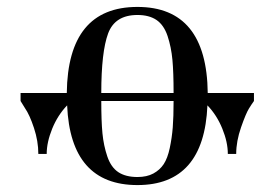

<svg xmlns="http://www.w3.org/2000/svg" viewBox="-20 -530 801 560"><path d="M720.7 -258.8H585.9C584 -426.1 515.6 -509.8 380.9 -509.8C245.4 -509.8 176.8 -426.1 174.8 -258.8H40V-235.4L52.7 -214.8C61.8 -201.8 70.6 -182.5 79.1 -156.7C87.6 -131 91.8 -105.8 91.8 -81.1H116.2C116.2 -103.8 121.6 -128.4 132.3 -154.8C143.1 -181.2 157.6 -203.8 175.8 -222.7C182.3 -67.7 250.7 9.8 380.9 9.8C510.4 9.8 578.5 -67.7 585 -222.7C603.2 -203.8 617.7 -181.2 628.4 -154.8C639.2 -128.4 644.5 -103.8 644.5 -81.1H668.9C668.9 -105.8 673.7 -131.7 683.1 -158.7C692.5 -185.7 700.2 -203.9 706.1 -213.4C711.9 -222.8 716.8 -230.1 720.7 -235.4ZM486.3 -258.8H275.4C275.4 -338.9 282.1 -396.8 295.4 -432.6C308.8 -468.4 337.2 -486.3 380.9 -486.3C403.6 -486.3 422.2 -481.4 436.5 -471.7C450.8 -461.9 461.6 -446.3 468.8 -424.8C475.9 -403.3 480.6 -380.2 482.9 -355.5C485.2 -330.7 486.3 -298.5 486.3 -258.8ZM486.3 -235.4C486.3 -204.8 485.5 -179.2 483.9 -158.7C482.3 -138.2 479.3 -118 475.1 -98.1C470.9 -78.3 465 -62.7 457.5 -51.3C450 -39.9 439.9 -30.8 427.2 -23.9C414.6 -17.1 399.1 -13.7 380.9 -13.7C358.1 -13.7 339.5 -18.4 325.2 -27.8C310.9 -37.3 300.1 -52.6 293 -73.7C285.8 -94.9 281.1 -117.4 278.8 -141.1C276.5 -164.9 275.4 -196.3 275.4 -235.4Z"/></svg>

Font: TriodPostnaja
Style: Medium
Weight: 500
Version: 20110805; ttfautohint (v0.96) -l 8 -r 50 -G 200 -x 14 -w "G"